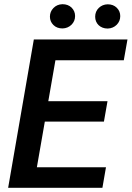

<svg xmlns="http://www.w3.org/2000/svg" viewBox="-20 -900 631 920"><path d="M279.3 -879.9C261.2 -879.4 247.1 -873 235.8 -861.3C224.6 -849.6 219.2 -835.9 219.2 -820.3C219.2 -804.7 224.6 -791.5 235.8 -780.3C247.1 -769 261.7 -763.7 279.8 -763.7C296.9 -764.2 311.5 -770.5 322.8 -781.7C334 -793 339.8 -806.6 339.8 -823.2C339.8 -839.4 334 -852.5 322.8 -863.8C311.5 -874.5 296.9 -879.9 279.3 -879.9ZM436 -819.8C436 -788.1 459.5 -763.2 496.1 -763.2C513.2 -763.7 527.8 -770 539.1 -781.2C550.3 -792.5 556.2 -806.2 556.2 -822.8C556.2 -838.4 550.8 -851.6 539.6 -862.8C528.3 -874 513.7 -879.4 495.6 -879.4C479 -878.9 464.8 -873 453.6 -862.3C441.9 -851.1 436 -836.9 436 -819.8ZM495.1 -415H211.4L245.6 -611.3H573.2L590.8 -710.9H142.1L19 0H470.7L487.8 -98.6H156.7L194.8 -317.4H478Z"/></svg>

Font: Roboto Medium
Style: Italic
Weight: 500
Italic angle: -12°
Designer: Google
Version: Version 2.137; 2017